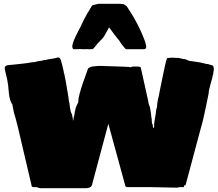

<svg xmlns="http://www.w3.org/2000/svg" viewBox="-20 -990 1159 1019"><path d="M468 -8Q462 9 434 9H200Q196 9 192 8.5Q188 8 185 7Q180 4 175 3.5Q170 3 167 3H156Q147 2 147 -8L75 -315Q67 -348 63 -361.5Q59 -375 57 -381.5Q55 -388 52.5 -399Q50 -410 45 -438Q40 -441 34.5 -458Q29 -475 27 -497Q24 -542 18 -569Q12 -596 8 -611Q4 -626 5.5 -633Q7 -640 20 -644Q43 -646 66.5 -648.5Q90 -651 106.5 -653Q123 -655 123 -655L152 -660H161L186 -666H192Q193 -668 194 -668H195V-666Q196 -666 197 -666Q198 -666 199 -667Q200 -668 201 -668Q206 -669 212 -670.5Q218 -672 219 -672H223L231 -674Q238 -676 251 -677.5Q264 -679 280 -683Q297 -691 303.5 -669.5Q310 -648 318 -611Q318 -607 318.5 -606Q319 -605 321.5 -596Q324 -587 329 -558.5Q334 -530 344 -469V-466Q345 -464 345 -458L349 -439Q349 -435 350 -429Q351 -423 352 -415Q353 -412 353.5 -409.5Q354 -407 354 -403Q356 -395 358.5 -390.5Q361 -386 362 -382Q364 -378 364 -372L366 -363V-360Q366 -356 368 -354V-348L370 -354V-363Q370 -364 371 -367Q372 -370 373 -372Q373 -375 374.5 -379.5Q376 -384 376 -390Q376 -397 379 -403L381 -415L391 -439Q395 -444 395.5 -449.5Q396 -455 396 -458L397 -469Q402 -493 411 -522Q420 -551 429.5 -576Q439 -601 443 -614Q444 -619 446.5 -624Q449 -629 456 -632Q457 -632 458.5 -633Q460 -634 461 -635Q469 -637 470 -637Q481 -638 489 -639Q497 -640 501 -640H519L641 -636Q647 -635 652 -635Q657 -635 661 -635Q672 -635 672 -632Q673 -632 675 -634Q676 -635 679 -635Q681 -637 688 -637H708Q723 -637 727 -632L766 -457L768 -445Q770 -435 773 -428.5Q776 -422 776 -420L781 -388Q782 -379 783 -371Q784 -363 785 -359Q785 -353 785.5 -347Q786 -341 787 -333Q789 -332 789.5 -330Q790 -328 791 -327V-323Q791 -322 791 -319.5Q791 -317 792 -315L793 -310Q795 -313 798 -315V-333L802 -359L807 -388Q808 -396 808.5 -404Q809 -412 813 -420L815 -445L817 -453V-457Q821 -472 823 -481.5Q825 -491 826 -498L830 -518Q841 -570 846 -596Q851 -622 854 -634Q857 -646 859 -655Q862 -674 869 -683Q872 -683 875 -682.5Q878 -682 882 -683Q887 -684 890 -684Q893 -684 896 -684Q901 -684 910 -683Q919 -682 923 -683H925Q927 -683 939.5 -680Q952 -677 952 -677Q956 -676 957 -677Q958 -678 959 -676Q961 -675 963 -675.5Q965 -676 966 -675L972 -672Q984 -666 992 -666L1027 -661Q1048 -658 1063.5 -653.5Q1079 -649 1083 -650L1107 -643Q1116 -639 1114.5 -619.5Q1113 -600 1106 -575Q1099 -550 1093 -527Q1087 -504 1087 -492Q1079 -454 1074 -429Q1069 -404 1064.5 -384Q1060 -364 1055 -343Q1050 -322 1041 -292L965 -8Q958 -7 956 -2V3H933L920 6L772 3H654Q644 1 644 -8L555 -333ZM395 -729H373Q364 -729 364 -742V-749Q368 -772 391 -816Q394 -821 397.5 -829Q401 -837 407 -847L423 -881L444 -920Q448 -925 453.5 -935Q459 -945 467 -958L472 -963L505 -970H615L636 -968L652 -958L683 -909Q713 -859 736 -805Q751 -771 755 -749L756 -746V-742Q756 -729 745 -729H651Q646 -729 641 -736Q628 -751 623 -758.5Q618 -766 614 -773Q610 -778 607 -781.5Q604 -785 601 -789Q591 -801 581 -815Q571 -829 559 -845Q546 -822 538 -807Q530 -792 523 -785L513 -775Q496 -758 485.5 -743.5Q475 -729 469 -729H441L438 -730L435 -729H413Q409 -729 406 -730Q397 -730 395 -729Z"/></svg>

Font: Sigmar
Style: Regular
Weight: 400
Designer: Vernon Adams
Foundry: Vernon Adams
Version: Version 1.000; ttfautohint (v1.8.4.7-5d5b);gftools[0.9.24]